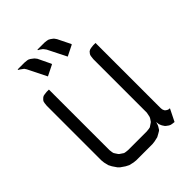

<svg xmlns="http://www.w3.org/2000/svg" viewBox="-219 -888 1003 1003"><g transform="rotate(-45 282.0 -387.0)"><path d="M64 -128.9V-532.2L65.9 -549.8L67.9 -559.1L71.8 -565.9L81.1 -575.2L88.9 -580.1L98.1 -582L115.2 -584H131.8V-137.2L133.8 -120.1L136.2 -110.8L141.1 -103L149.9 -89.8L153.8 -85.9L167 -77.1L174.8 -71.8L184.1 -69.8L201.2 -67.9H337.9L356 -69.8L365.2 -71.8L373 -77.1L386.2 -85.9L390.1 -89.8L398.9 -103L402.8 -110.8L404.8 -120.1L408.2 -137.2V-532.2L410.2 -549.8L412.1 -559.1L416 -565.9L423.8 -575.2L433.1 -580.1L441.9 -582L459 -584H476.1V-103L477.1 -94.2L478 -89.8L481.9 -81.1L487.8 -75.2L497.1 -69.8L501 -68.8L509.8 -67.9L476.1 0L460 -2L451.2 -3.9L442.9 -7.8L430.2 -17.1L425.8 -21L417 -34.2L413.1 -43L410.2 -50.8L408.2 -67.9L402.8 -50.8L398.9 -43L390.1 -28.8L386.2 -24.9L373 -17.1L356 -7.8L330.1 -2L313 0H192.9L174.8 -2L149.9 -7.8L131.8 -17.1L106.9 -34.2L98.1 -43L81.1 -67.9L71.8 -85.9L65.9 -110.8ZM90.8 -770V-773.9H142.1L160.2 -772L168 -770L176.8 -765.1L189 -755.9L193.8 -752L203.1 -740.2L236.8 -669.9V-666L176.8 -636.2L125 -740.2L117.2 -752L111.8 -755.9L99.1 -765.1ZM236.8 -770V-773.9H289.1L305.2 -772L314 -770L323.2 -765.1L335.9 -755.9L339.8 -752L348.1 -740.2L382.8 -669.9V-666L323.2 -636.2L271 -740.2L262.2 -752L258.8 -755.9L246.1 -765.1Z"/></g></svg>

Font: Petahja
Style: Regular
Weight: 400
Designer: T. Christopher White
Version: Version 1.1